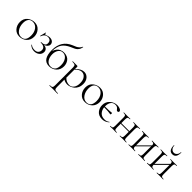

<svg xmlns="http://www.w3.org/2000/svg" viewBox="236 -2104 3755 3755"><g transform="rotate(45 2113.5 -226.5)"><path d="M230 13Q144 13 90.5 -48.5Q37 -110 37 -198Q37 -294 102 -346.5Q167 -399 248 -399Q334 -399 387 -337.5Q440 -276 440 -193Q440 -100 379 -43.5Q318 13 230 13ZM258 -5Q382 -5 382 -167Q382 -259 335.5 -319.5Q289 -380 215 -380Q158 -380 126 -340.5Q94 -301 94 -227Q94 -135 140 -70Q186 -5 258 -5Z M690 -213Q739 -209 764.5 -184Q790 -159 790 -119Q790 -61 746.5 -24.5Q703 12 636 12Q563 12 512 -40Q509 -44 515 -48Q519 -51 521 -48Q560 -12 627 -12Q679 -12 705.5 -40Q732 -68 732 -113Q732 -201 610 -201Q607 -201 606 -207Q605 -213 610 -213Q670 -214 695.5 -233.5Q721 -253 721 -289Q721 -379 631 -379Q555 -379 520 -283Q519 -280 511 -282Q508 -283 509 -285L540 -407Q540 -409 543.5 -409Q547 -409 549.5 -407.5Q552 -406 552 -405Q548 -389 553.5 -382Q559 -375 567 -375Q573 -375 605.5 -387Q638 -399 664 -399Q718 -399 746.5 -372.5Q775 -346 775 -310Q775 -279 752 -253Q729 -227 690 -213Z M1069 -387Q1121 -387 1160 -369.5Q1199 -352 1220.5 -322.5Q1242 -293 1252 -261Q1262 -229 1262 -195Q1262 -101 1200.5 -44Q1139 13 1051 13Q867 13 867 -254Q867 -511 1088 -604Q1141 -626 1162.5 -636Q1184 -646 1210.5 -669.5Q1237 -693 1250 -725Q1251 -727 1254 -727.5Q1257 -728 1259 -726.5Q1261 -725 1261 -723Q1256 -698 1249 -678.5Q1242 -659 1230.5 -644Q1219 -629 1210.5 -619Q1202 -609 1183.5 -598.5Q1165 -588 1155.5 -583.5Q1146 -579 1121 -568Q1096 -557 1085 -552Q985 -507 936.5 -439Q888 -371 883 -239Q900 -288 927 -321Q954 -354 983 -366.5Q1012 -379 1031 -383Q1050 -387 1069 -387ZM1079 -5Q1137 -5 1171 -44.5Q1205 -84 1205 -168Q1205 -256 1164 -313.5Q1123 -371 1057 -371Q998 -371 964.5 -321Q931 -271 931 -202Q931 -117 969.5 -61Q1008 -5 1079 -5Z M1621 -399Q1684 -399 1728.5 -349Q1773 -299 1773 -215Q1773 -158 1751.5 -112.5Q1730 -67 1697 -41Q1664 -15 1628 -1Q1592 13 1559 13Q1496 13 1450 -17V194Q1450 237 1468 250Q1486 263 1550 263Q1553 263 1553 269Q1553 275 1550 275Q1534 275 1492 274Q1450 273 1425 273Q1405 273 1370 274Q1335 275 1324 275Q1321 275 1321 269Q1321 263 1324 263Q1372 263 1386.5 250Q1401 237 1401 194V-305Q1401 -347 1383.5 -360.5Q1366 -374 1312 -374Q1309 -374 1309 -380Q1309 -386 1312 -386H1431Q1442 -386 1446 -380.5Q1450 -375 1450 -359V-310Q1536 -399 1621 -399ZM1591 -7Q1646 -7 1682 -55Q1718 -103 1718 -184Q1718 -270 1680 -318Q1642 -366 1584 -366Q1519 -366 1450 -293V-71Q1507 -7 1591 -7Z M2040 13Q1954 13 1900.5 -48.5Q1847 -110 1847 -198Q1847 -294 1912 -346.5Q1977 -399 2058 -399Q2144 -399 2197 -337.5Q2250 -276 2250 -193Q2250 -100 2189 -43.5Q2128 13 2040 13ZM2068 -5Q2192 -5 2192 -167Q2192 -259 2145.5 -319.5Q2099 -380 2025 -380Q1968 -380 1936 -340.5Q1904 -301 1904 -227Q1904 -135 1950 -70Q1996 -5 2068 -5Z M2655 -54Q2657 -55 2659.5 -53.5Q2662 -52 2663 -50Q2664 -48 2662 -46Q2597 12 2517 12Q2422 12 2373 -47Q2324 -106 2324 -185Q2324 -280 2390 -337.5Q2456 -395 2538 -395Q2581 -395 2616 -379Q2651 -363 2652 -338Q2653 -326 2644.5 -317.5Q2636 -309 2623 -309Q2600 -309 2583 -337Q2557 -375 2506 -375Q2446 -375 2413.5 -331.5Q2381 -288 2381 -214V-205Q2491 -205 2568 -214Q2572 -214 2573 -203Q2574 -192 2571.5 -181.5Q2569 -171 2565 -171Q2493 -184 2382 -184Q2390 -111 2432.5 -65Q2475 -19 2552 -19Q2616 -19 2655 -54Z M3174 -12Q3176 -12 3176 -6Q3176 0 3174 0Q3162 0 3132 -1Q3102 -2 3086 -2Q3068 -2 3037 -1Q3006 0 2995 0Q2992 0 2992 -6Q2992 -12 2995 -12Q3037 -12 3049 -24.5Q3061 -37 3061 -81V-184H2839V-81Q2839 -37 2851 -24.5Q2863 -12 2905 -12Q2907 -12 2907 -6Q2907 0 2905 0Q2893 0 2863 -1Q2833 -2 2817 -2Q2800 -2 2768.5 -1Q2737 0 2726 0Q2723 0 2723 -6Q2723 -12 2726 -12Q2768 -12 2780 -24.5Q2792 -37 2792 -81V-305Q2792 -349 2780.5 -361.5Q2769 -374 2727 -374Q2724 -374 2724 -380Q2724 -386 2727 -386Q2738 -386 2768.5 -385Q2799 -384 2817 -384Q2833 -384 2863.5 -385Q2894 -386 2905 -386Q2907 -386 2907 -380Q2907 -374 2905 -374Q2863 -374 2851 -360.5Q2839 -347 2839 -303V-202H3061V-305Q3061 -349 3049.5 -361.5Q3038 -374 2996 -374Q2993 -374 2993 -380Q2993 -386 2996 -386Q3007 -386 3037.5 -385Q3068 -384 3086 -384Q3102 -384 3132.5 -385Q3163 -386 3174 -386Q3176 -386 3176 -380Q3176 -374 3174 -374Q3132 -374 3120 -360.5Q3108 -347 3108 -303V-81Q3108 -37 3120 -24.5Q3132 -12 3174 -12Z M3685 -12Q3687 -12 3687 -6Q3687 0 3685 0Q3673 0 3643 -1Q3613 -2 3597 -2Q3579 -2 3548 -1Q3517 0 3506 0Q3503 0 3503 -6Q3503 -12 3506 -12Q3548 -12 3560 -24.5Q3572 -37 3572 -81V-292L3350 -70Q3351 -34 3363.5 -23Q3376 -12 3416 -12Q3418 -12 3418 -6Q3418 0 3416 0Q3404 0 3374 -1Q3344 -2 3328 -2Q3311 -2 3279.5 -1Q3248 0 3237 0Q3234 0 3234 -6Q3234 -12 3237 -12Q3279 -12 3291 -24.5Q3303 -37 3303 -81V-305Q3303 -349 3291.5 -361.5Q3280 -374 3238 -374Q3235 -374 3235 -380Q3235 -386 3238 -386Q3249 -386 3279.5 -385Q3310 -384 3328 -384Q3344 -384 3374.5 -385Q3405 -386 3416 -386Q3418 -386 3418 -380Q3418 -374 3416 -374Q3374 -374 3362 -360.5Q3350 -347 3350 -303V-96L3572 -318Q3571 -353 3558.5 -363.5Q3546 -374 3507 -374Q3504 -374 3504 -380Q3504 -386 3507 -386Q3518 -386 3548.5 -385Q3579 -384 3597 -384Q3613 -384 3643.5 -385Q3674 -386 3685 -386Q3687 -386 3687 -380Q3687 -374 3685 -374Q3643 -374 3631 -360.5Q3619 -347 3619 -303V-81Q3619 -37 3631 -24.5Q3643 -12 3685 -12Z M3974 -475Q3871 -475 3871 -623Q3871 -625 3873.5 -626.5Q3876 -628 3879 -627.5Q3882 -627 3882 -626Q3882 -579 3908 -548Q3934 -517 3974 -517Q4012 -517 4038.5 -548.5Q4065 -580 4065 -626Q4065 -627 4067.5 -627.5Q4070 -628 4073 -626.5Q4076 -625 4076 -623Q4076 -475 3974 -475ZM4196 -12Q4198 -12 4198 -6Q4198 0 4196 0Q4184 0 4154 -1Q4124 -2 4108 -2Q4090 -2 4059 -1Q4028 0 4017 0Q4014 0 4014 -6Q4014 -12 4017 -12Q4059 -12 4071 -24.5Q4083 -37 4083 -81V-292L3861 -70Q3862 -34 3874.5 -23Q3887 -12 3927 -12Q3929 -12 3929 -6Q3929 0 3927 0Q3915 0 3885 -1Q3855 -2 3839 -2Q3822 -2 3790.5 -1Q3759 0 3748 0Q3745 0 3745 -6Q3745 -12 3748 -12Q3790 -12 3802 -24.5Q3814 -37 3814 -81V-305Q3814 -349 3802.5 -361.5Q3791 -374 3749 -374Q3746 -374 3746 -380Q3746 -386 3749 -386Q3760 -386 3790.5 -385Q3821 -384 3839 -384Q3855 -384 3885.5 -385Q3916 -386 3927 -386Q3929 -386 3929 -380Q3929 -374 3927 -374Q3885 -374 3873 -360.5Q3861 -347 3861 -303V-96L4083 -318Q4082 -353 4069.5 -363.5Q4057 -374 4018 -374Q4015 -374 4015 -380Q4015 -386 4018 -386Q4029 -386 4059.5 -385Q4090 -384 4108 -384Q4124 -384 4154.5 -385Q4185 -386 4196 -386Q4198 -386 4198 -380Q4198 -374 4196 -374Q4154 -374 4142 -360.5Q4130 -347 4130 -303V-81Q4130 -37 4142 -24.5Q4154 -12 4196 -12Z"/></g></svg>

Font: t
Style: Regular
Weight: 300
Designer: Christian Thalmann (Catharsis Fonts)
Version: Version 1.000;PS 002.000;hotconv 1.0.88;makeotf.lib2.5.64775